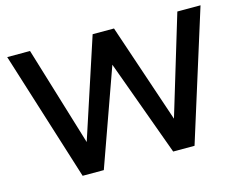

<svg xmlns="http://www.w3.org/2000/svg" viewBox="-98 -863 1283 1016"><g transform="rotate(-15 543.5 -355.0)"><path d="M1073 -710 850 0H733L541 -527L353 0H237L14 -710H139L304 -167L482 -710H599L782 -167L946 -710Z"/></g></svg>

Font: Raleway-v4020 SemiBold
Style: Regular
Weight: 600
Designer: Matt McInerney, Pablo Impallari, Rodrigo Fuenzalida
Foundry: Matt McInerney, Pablo Impallari, Rodrigo Fuenzalida
Version: Version 4.020;PS 004.020;hotconv 1.0.88;makeotf.lib2.5.64775